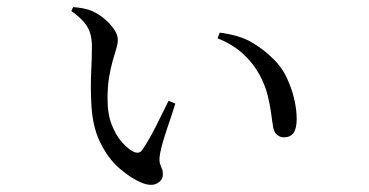

<svg xmlns="http://www.w3.org/2000/svg" viewBox="-20 -516 1040 541"><path d="M377 -2Q347 -15 315.5 -42.5Q284 -70 261.5 -116.5Q239 -163 237 -232Q235 -275 237 -314.5Q239 -354 239 -385Q239 -405 234.5 -421Q230 -437 218 -452Q206 -467 181 -485L186 -496Q200 -495 214 -492.5Q228 -490 239 -485Q256 -478 273 -464Q290 -450 301 -434Q312 -418 312 -404Q312 -393 307.5 -378.5Q303 -364 297.5 -344.5Q292 -325 287.5 -299Q283 -273 283 -238Q283 -194 295 -164Q307 -134 323.5 -115.5Q340 -97 355 -89Q363 -85 370 -86Q377 -87 382 -95Q400 -122 419 -159.5Q438 -197 455 -232L474 -224Q466 -198 456.5 -170.5Q447 -143 440 -119.5Q433 -96 431 -83Q428 -65 430.5 -56Q433 -47 436 -41Q439 -35 439 -25Q439 -8 422 1Q405 10 377 -2ZM780 -129Q770 -129 761.5 -135.5Q753 -142 750 -156Q747 -173 744 -196.5Q741 -220 734 -248Q727 -276 712 -304Q693 -339 663.5 -365.5Q634 -392 593 -408L599 -424Q654 -417 688 -397.5Q722 -378 750 -350Q773 -328 787 -299Q801 -270 808.5 -239Q816 -208 816 -181Q816 -154 807 -141.5Q798 -129 780 -129Z"/></svg>

Font: Noto Serif JP
Style: Regular
Weight: 400
Designer: Ryoko NISHIZUKA  (kana & ideographs); Frank Grießhammer (Latin, Greek & Cyrillic); Wenlong ZHANG  (bopomofo); Sandoll Co
Foundry: Adobe
Version: Version 2.003-H1;hotconv 1.1.1;makeotfexe 2.6.0